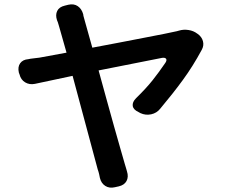

<svg xmlns="http://www.w3.org/2000/svg" viewBox="-20 -819 1040 886"><path d="M893 -662Q911 -649 916.5 -629Q922 -609 911 -589Q870 -513 823.5 -449.5Q777 -386 719 -317Q703 -297 677.5 -291.5Q652 -286 628 -297L619 -302Q595 -313 592.5 -330.5Q590 -348 608 -366Q655 -412 684 -448.5Q713 -485 743 -529Q751 -541 746.5 -547.5Q742 -554 728 -552L435 -494Q453 -429 471 -363Q489 -297 506 -237Q523 -177 536 -131.5Q549 -86 556 -62Q559 -51 562 -42Q565 -33 566 -28Q574 -3 564 16Q554 35 528 41L510 45Q485 51 466 39Q447 27 441 2Q440 -4 437.5 -15Q435 -26 431 -37L315 -469L141 -432Q116 -427 96 -439Q76 -451 70 -476L67 -484Q61 -510 73 -527Q85 -544 111 -546Q119 -548 133 -549.5Q147 -551 162 -553L287 -576L253 -696Q249 -710 247 -716Q245 -722 243 -726Q235 -750 244 -768.5Q253 -787 279 -793L295 -797Q321 -803 339 -790.5Q357 -778 364 -753Q365 -749 364.5 -748.5Q364 -748 365.5 -744Q367 -740 371 -724L406 -599Q466 -610 527.5 -622Q589 -634 644 -644.5Q699 -655 739 -663Q779 -671 796 -675L807 -678Q827 -684 850 -680.5Q873 -677 890 -664Z"/></svg>

Font: Chiron GoRound TC SB
Style: Regular
Weight: 500
Designer: Ryoko NISHIZUKA 西塚涼子 (kana, bopomofo & ideographs); Paul D. Hunt (Latin, Greek & Cyrillic); Sandoll Communications 산돌커뮤니
Foundry: Adobe
Version: Version 1.000;hotconv 1.1.1;makeotfexe 2.6.0